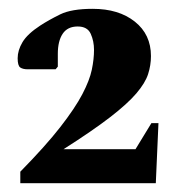

<svg xmlns="http://www.w3.org/2000/svg" viewBox="-20 -920 399 435"><path d="M26 -505V-531Q83 -589 116.5 -632Q150 -675 166.5 -706.5Q183 -738 188 -762Q193 -786 193 -807Q193 -827 185.5 -843.5Q178 -860 156 -860Q133 -860 122 -843.5Q111 -827 111 -798V-769L106 -763H43Q32 -763 26 -767Q20 -771 20 -788Q20 -806 31 -824.5Q42 -843 71 -862Q91 -875 116.5 -887.5Q142 -900 190 -900Q249 -900 285.5 -871Q322 -842 322 -793Q322 -772 315.5 -752Q309 -732 289 -708.5Q269 -685 229.5 -654.5Q190 -624 124 -582H287L323 -641H339L333 -505Z"/></svg>

Font: Spectral SC ExtraBold
Style: Regular
Weight: 800
Designer: Jean-Baptiste Levee
Foundry: Production Type
Version: Version 2.001